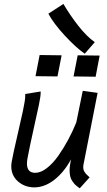

<svg xmlns="http://www.w3.org/2000/svg" viewBox="-20 -974 558 998"><path d="M472.7 -754.9 420.4 -694.8Q373.5 -727.5 315.7 -790.3Q257.8 -853 231.4 -902.8L309.6 -953.6Q344.2 -894.5 387.7 -839.1Q431.2 -783.7 472.7 -754.9ZM186 -688 300.3 -686.5 278.8 -576.7 164.6 -578.1ZM383.8 -686.5 498 -685.1 477.1 -575.2 362.3 -576.7ZM394.5 4.9Q393.1 3.9 382.3 -4.4Q371.6 -12.7 367.2 -17.6Q362.8 -22.5 355.5 -33Q348.1 -43.5 345 -57.4Q341.8 -71.3 341.8 -88.9Q341.8 -111.8 349.1 -145.5Q313 -79.1 262.9 -39.8Q212.9 -0.5 158.7 0Q109.4 0 74 -30.5Q38.6 -61 38.6 -109.9Q38.6 -120.6 41 -134.3Q49.8 -182.1 68.4 -261.2Q86.9 -340.3 99.1 -397.2Q111.3 -454.1 111.3 -477.1Q111.3 -482.9 110.8 -485.4L191.4 -498.5V-493.7Q191.4 -472.7 181.9 -427.5Q172.4 -382.3 154.1 -300.5Q135.7 -218.8 122.6 -149.4Q120.1 -134.8 120.1 -124Q120.1 -75.7 163.1 -75.7Q191.9 -75.7 223.4 -100.1Q254.9 -124.5 283 -164.3Q311 -204.1 334.5 -247.8Q357.9 -291.5 376.5 -337.4L410.2 -502L487.3 -491.2L413.6 -116.7Q412.6 -108.9 412.6 -106Q412.6 -98.1 414.3 -91.6Q416 -85 420.4 -78.9Q424.8 -72.8 427.5 -69.6Q430.2 -66.4 437.3 -60.1Q444.3 -53.7 445.8 -52.2Z"/></svg>

Font: Fantasque Sans Mono
Style: Italic
Weight: 400
Italic angle: -11°
Monospace: yes
Designer: Jany Belluz
Version: Version 1.8.0 ; ttfautohint (v1.8.2)